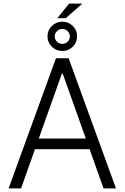

<svg xmlns="http://www.w3.org/2000/svg" viewBox="-20 -1053 696 1073"><path d="M97.7 0H28.1L292.6 -727.3H363.6L628.2 0H558.6L480.8 -219.1H175.4ZM196.7 -278.8H459.5L330.6 -641H325.6ZM328.1 -768.1Q294 -768.1 269.7 -792.1Q245.4 -816.1 245.4 -849.8Q245.4 -883.9 269.7 -907.8Q294 -931.8 328.1 -931.8Q362.9 -931.8 386.9 -907.8Q410.9 -883.9 410.9 -849.8Q410.9 -816.1 386.9 -792.1Q362.9 -768.1 328.1 -768.1ZM328.1 -807.9Q346.2 -807.9 358.3 -820.1Q370.4 -832.4 370.4 -849.8Q370.4 -866.5 358.3 -878.7Q346.2 -891 328.1 -891Q310.7 -891 298.3 -878.7Q285.9 -866.5 285.9 -849.8Q285.9 -832.4 298.3 -820.1Q310.7 -807.9 328.1 -807.9ZM300.1 -951.3 366.1 -1032.7H440L347.3 -951.3Z"/></svg>

Font: Inter Zeller Light
Style: Regular
Weight: 300
Designer: Rasmus Andersson; Joe Bland
Foundry: zeller
Version: Version 3.015;git-dec3a8cb1